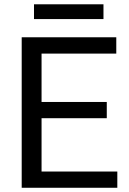

<svg xmlns="http://www.w3.org/2000/svg" viewBox="-20 -887 608 907"><path d="M484.4 -328.6H176.3V-76.7H534.2V0H82.5V-710.9H529.3V-633.8H176.3V-405.3H484.4ZM468.8 -796.9H140.6V-866.7H468.8Z"/></svg>

Font: MAUL
Style: Regular
Weight: 400
Designer: MAUL
Version: Version 1.0; 2020; ttfautohint (v1.8.3)